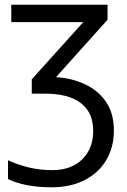

<svg xmlns="http://www.w3.org/2000/svg" viewBox="-20 -556 538 816"><path d="M437 -536V-472L218 -228Q286 -224 342 -197.5Q398 -171 431 -122.5Q464 -74 464 -1Q464 70 431.5 124.5Q399 179 339.5 209.5Q280 240 199 240Q140 240 93 230.5Q46 221 14 205V125Q47 141 96 154Q145 167 203 167Q255 167 293.5 147Q332 127 354 89.5Q376 52 376 1Q376 -55 350.5 -90Q325 -125 280 -141.5Q235 -158 174 -158H115V-219L334 -462H28V-536Z"/></svg>

Font: Noto Sans Ambassadori
Style: Regular
Weight: 400
Designer: Monotype Design Team
Foundry: Monotype Imaging Inc.
Version: Version 2.013